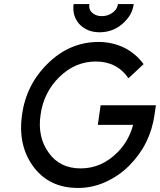

<svg xmlns="http://www.w3.org/2000/svg" viewBox="-20 -920 793 952"><path d="M345 -900Q337 -842 373 -801Q411 -760 474 -760Q538 -760 586 -801Q636 -843 643 -900H565Q561 -873 538 -857Q515 -840 485 -840Q455 -840 437 -857Q419 -873 423 -900ZM469 -712Q327 -712 219 -607Q110 -502 89 -350Q68 -198 146 -93Q224 12 367 12Q437 12 502 -17Q535 -32 564.5 -52Q594 -72 620 -98Q725 -203 746 -350L753 -398H479L465 -301H640Q630 -263 611.5 -229.5Q593 -196 565 -167Q485 -85 380 -85Q277 -85 222 -162Q165 -240 181 -350Q196 -461 274 -538Q353 -615 455 -615Q560 -615 617 -532L692 -602Q673 -628 649.5 -648Q626 -668 597 -683Q568 -697 536 -704.5Q504 -712 469 -712Z"/></svg>

Font: Unageo
Style: Medium-Italic
Weight: 500
Designer: Richard Sepsi
Foundry: Richard Sepsi
Version: Version 2.000